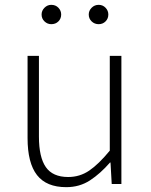

<svg xmlns="http://www.w3.org/2000/svg" viewBox="-20 -761 623 794"><path d="M254 13Q172 13 133 -37Q94 -87 94 -190V-530H141V-196Q141 -111 169.5 -70Q198 -29 262 -29Q310 -29 349 -55.5Q388 -82 434 -138V-530H482V0H442L437 -89H435Q395 -43 352 -15Q309 13 254 13ZM192 -661Q176 -661 164 -672.5Q152 -684 152 -701Q152 -717 164 -729Q176 -741 192 -741Q210 -741 221.5 -729Q233 -717 233 -701Q233 -684 221.5 -672.5Q210 -661 192 -661ZM388 -661Q371 -661 359 -672.5Q347 -684 347 -701Q347 -717 359 -729Q371 -741 388 -741Q405 -741 416.5 -729Q428 -717 428 -701Q428 -684 416.5 -672.5Q405 -661 388 -661Z"/></svg>

Font: Noto Sans SC ExtraLight
Style: Regular
Weight: 250
Designer: Ryoko NISHIZUKA 西塚涼子 (kana, bopomofo & ideographs); Paul D. Hunt (Latin, Greek & Cyrillic); Sandoll Communications 산돌커뮤니
Foundry: Adobe
Version: Version 2.004-H2;hotconv 1.0.118;makeotfexe 2.5.65603